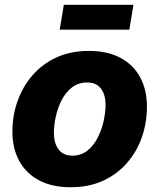

<svg xmlns="http://www.w3.org/2000/svg" viewBox="-20 -763 659 793"><path d="M272 10.3Q194.8 10.3 141.1 -18.3Q87.4 -46.9 59.3 -98.6Q31.2 -150.4 31.2 -219.7Q31.2 -285.6 52.5 -345.5Q73.7 -405.3 114.3 -452.1Q154.8 -499 213.4 -525.9Q272 -552.7 347.2 -552.7Q423.8 -552.7 477.3 -524.2Q530.8 -495.6 558.8 -443.8Q586.9 -392.1 586.9 -322.8Q586.9 -256.8 566.2 -197Q545.4 -137.2 504.9 -90.3Q464.4 -43.5 405.8 -16.6Q347.2 10.3 272 10.3ZM278.3 -120.1Q315.4 -120.1 341.6 -141.4Q367.7 -162.6 384 -195.3Q400.4 -228 408.2 -263.9Q416 -299.8 416 -329.6Q416 -358.4 407.2 -379.4Q398.4 -400.4 381.8 -411.4Q365.2 -422.4 340.3 -422.4Q303.2 -422.4 276.9 -401.6Q250.5 -380.9 234.1 -348.4Q217.8 -315.9 210.2 -280.3Q202.6 -244.6 202.6 -214.8Q202.6 -170.9 222.2 -145.5Q241.7 -120.1 278.3 -120.1ZM531.2 -743.2 514.2 -640.6H226.6L243.7 -743.2Z"/></svg>

Font: Inter ExtraBold
Style: Italic
Weight: 800
Italic angle: -9.3988°
Designer: Rasmus Andersson
Foundry: rsms
Version: Version 4.001;git-66647c0bb